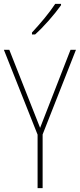

<svg xmlns="http://www.w3.org/2000/svg" viewBox="-20 -971 412 991"><path d="M295 -944V-951H265C232 -901 190 -852 145 -803V-793H161C205 -832 261 -896 295 -944ZM187 -311 28 -714H0L174 -276V0H200V-277L372 -714H344Z"/></svg>

Font: Noto Sans Arabic UI Cn Th
Style: Regular
Weight: 100
Width: 3
Designer: Monotype Design Team, Nadine Chahine and Nizar Qandah
Foundry: Monotype Imaging Inc.
Version: Version 2.010